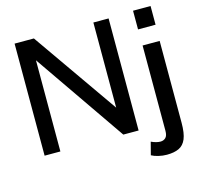

<svg xmlns="http://www.w3.org/2000/svg" viewBox="-126 -858 1234 1183"><g transform="rotate(-15 491.5 -266.5)"><path d="M65.4 0V-714.8H188.5L567.9 -171.9V-714.8H665V0H567.4L166 -581.5V0ZM795.4 189.5Q769.5 189.5 742.9 183.3Q716.3 177.2 698.2 167L719.2 85.9Q735.4 93.3 750.5 97.2Q765.6 101.1 777.8 101.1Q797.9 101.1 811 88.4Q824.2 75.7 824.2 44.4V-499.5H933.1V22.9Q933.1 88.9 918 125Q902.8 161.1 872.3 175.3Q841.8 189.5 795.4 189.5ZM822.8 -602.5V-721.7H934.6V-602.5Z"/></g></svg>

Font: Pontano Sans
Style: Bold
Weight: 700
Designer: Vernon Adams
Foundry: Vernon Adams
Version: Version 2.001